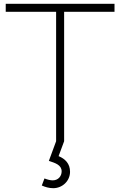

<svg xmlns="http://www.w3.org/2000/svg" viewBox="-20 -740 630 1006"><path d="M259 246C307 246 347 208 347 160C347 117 321 92 287 78L316 0V-678H580V-720H10V-678H274V0L236 103C269 114 303 124 303 158C303 182 286 205 256 205C244 205 228 201 213 195L199 232C217 240 237 246 259 246Z"/></svg>

Font: Hauora ExtraLight
Style: Regular
Weight: 200
Designer: Mikhail Sharanda
Foundry: WCYS & Co.
Version: Version 1.010